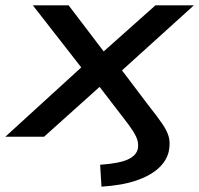

<svg xmlns="http://www.w3.org/2000/svg" viewBox="-43 -512 746 719"><path d="M337 187 332 105Q403 100 435 85.5Q467 71 473 46Q476 30 472 14.5Q468 -1 454.5 -22Q441 -43 415 -76L319 -201H346L122 0H-23L287 -283L289 -224L80 -492H214L357 -304H328L539 -492H683L388 -225L390 -280L511 -120Q546 -76 565 -48Q584 -20 589.5 2.5Q595 25 589 55Q581 90 550.5 118Q520 146 467.5 164Q415 182 337 187Z"/></svg>

Font: Nunito Sans 10pt Expanded SemiBold
Style: Italic
Weight: 600
Width: 7
Italic angle: -9°
Designer: Vernon Adams
Foundry: Vernon Adams
Version: Version 3.101;gftools[0.9.27]